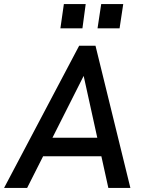

<svg xmlns="http://www.w3.org/2000/svg" viewBox="-41 -921 710 941"><path d="M-21 0 347 -697H427L598 0H490L369 -549L92 0ZM160 -155 205 -246H442L463 -155ZM437 -782 455 -901H563L545 -782ZM255 -782 272 -901H379L363 -782Z"/></svg>

Font: Hanken Grotesk Medium
Style: Italic
Weight: 500
Italic angle: -8°
Designer: Alfredo Marco Pradil
Foundry: Hanken Design Co.
Version: Version 3.013